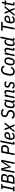

<svg xmlns="http://www.w3.org/2000/svg" viewBox="4602 -5382 792 10035"><g transform="rotate(-90 4997.5 -364.0)"><path d="M5 0 20 -75H102L212 -623H130L145 -698H398L383 -623H301L190 -75H272L258 0Z M536 -698H782Q846 -698 884.5 -662.5Q923 -627 923 -553Q923 -479 886.5 -428.5Q850 -378 787 -366L785 -355Q840 -347 863.5 -319Q887 -291 887 -236Q887 -188 872.5 -145Q858 -102 831 -69.5Q804 -37 764.5 -18.5Q725 0 676 0H396ZM677 -80Q716 -80 744.5 -105Q773 -130 783 -185Q788 -214 790 -228Q792 -242 792 -250Q792 -282 773.5 -300.5Q755 -319 718 -319H548L499 -80ZM714 -399Q759 -399 785.5 -421.5Q812 -444 823 -492Q828 -513 829 -528.5Q830 -544 830 -552Q830 -583 815.5 -600.5Q801 -618 766 -618H608L564 -399Z M1533 -459 1564 -589H1553L1477 -460L1281 -161L1203 -460L1175 -589H1164L1149 -459L1057 0H972L1112 -698H1216L1284 -432L1305 -306H1315L1383 -432L1552 -698H1666L1526 0H1441Z M1902 0 2042 -698H2276Q2360 -698 2396 -655.5Q2432 -613 2432 -537Q2432 -484 2417 -439Q2402 -394 2373.5 -361.5Q2345 -329 2305 -310.5Q2265 -292 2215 -292H2049L1990 0ZM2064 -372H2227Q2266 -372 2292.5 -394.5Q2319 -417 2328 -462Q2332 -483 2334.5 -497Q2337 -511 2338.5 -521Q2340 -531 2340.5 -538.5Q2341 -546 2341 -554Q2341 -618 2269 -618H2114Z M2510 0Q2455 0 2455 -50Q2455 -58 2456 -65Q2457 -72 2459 -80L2591 -740H2676L2542 -75H2609L2594 0Z M2882 12Q2792 12 2749 -38.5Q2706 -89 2706 -173Q2706 -199 2709.5 -231Q2713 -263 2719 -292Q2743 -408 2804 -469Q2865 -530 2958 -530Q2991 -530 3019.5 -521.5Q3048 -513 3069 -495.5Q3090 -478 3102 -452Q3114 -426 3114 -391Q3114 -303 3035.5 -263Q2957 -223 2796 -220Q2792 -203 2791 -190.5Q2790 -178 2790 -168Q2790 -114 2814.5 -89Q2839 -64 2887 -64Q2934 -64 2969 -84.5Q3004 -105 3028 -143L3081 -97Q3048 -43 2997 -15.5Q2946 12 2882 12ZM2949 -457Q2895 -457 2863.5 -424.5Q2832 -392 2818 -329L2808 -283Q2873 -286 2915.5 -292.5Q2958 -299 2983.5 -311Q3009 -323 3019 -341Q3029 -359 3029 -385Q3029 -457 2949 -457Z M3098 0 3310 -272 3207 -518H3299L3370 -326H3381L3527 -518H3622L3413 -255L3519 0H3427L3353 -199H3343L3193 0Z M4016 12Q3941 12 3886 -17.5Q3831 -47 3802 -113L3871 -161Q3894 -110 3931.5 -89Q3969 -68 4028 -68Q4097 -68 4136.5 -106.5Q4176 -145 4176 -207Q4176 -249 4156.5 -274Q4137 -299 4089 -316L4031 -337Q3966 -360 3930.5 -399.5Q3895 -439 3895 -507Q3895 -551 3910.5 -588Q3926 -625 3955.5 -652Q3985 -679 4027.5 -694.5Q4070 -710 4124 -710Q4201 -710 4249 -681.5Q4297 -653 4326 -603L4262 -550Q4237 -593 4202 -611.5Q4167 -630 4112 -630Q4054 -630 4018.5 -602.5Q3983 -575 3983 -516Q3983 -473 4003.5 -450Q4024 -427 4066 -412L4124 -391Q4199 -364 4232 -322Q4265 -280 4265 -214Q4265 -166 4248.5 -124.5Q4232 -83 4200 -52.5Q4168 -22 4121.5 -5Q4075 12 4016 12Z M4697 0Q4641 0 4641 -51Q4641 -59 4642 -66.5Q4643 -74 4645 -82L4651 -112H4640Q4617 -50 4581.5 -19Q4546 12 4492 12Q4426 12 4392.5 -33Q4359 -78 4359 -157Q4359 -185 4363 -219Q4367 -253 4373 -284Q4396 -402 4450 -466Q4504 -530 4589 -530Q4635 -530 4667.5 -505Q4700 -480 4704 -432H4715L4732 -518H4817L4728 -75H4790L4776 0ZM4528 -65Q4585 -65 4619 -112Q4638 -138 4653 -167Q4668 -196 4673 -222L4699 -353Q4702 -371 4697 -388.5Q4692 -406 4680 -420.5Q4668 -435 4649 -444Q4630 -453 4605 -453Q4550 -453 4518 -419.5Q4486 -386 4472 -321L4450 -214Q4447 -199 4446 -184Q4445 -169 4445 -158Q4445 -110 4467 -87.5Q4489 -65 4528 -65Z M4876 0 4980 -518H5065L5044 -413H5055Q5098 -530 5204 -530Q5259 -530 5287 -495.5Q5315 -461 5315 -396Q5315 -390 5314.5 -384.5Q5314 -379 5313 -371.5Q5312 -364 5310 -353Q5308 -342 5305 -325L5255 -75H5317L5302 0H5222Q5167 0 5167 -52Q5167 -65 5171 -82L5219 -322Q5227 -360 5227 -386Q5227 -421 5210 -436.5Q5193 -452 5163 -452Q5136 -452 5114 -443Q5092 -434 5075 -413Q5055 -388 5040.5 -356Q5026 -324 5021 -295L4962 0Z M5551 12Q5490 12 5447 -12.5Q5404 -37 5376 -82L5434 -132Q5459 -94 5486.5 -78Q5514 -62 5553 -62Q5598 -62 5625.5 -83.5Q5653 -105 5653 -148Q5653 -175 5639.5 -192Q5626 -209 5596 -219L5554 -233Q5489 -255 5461 -285.5Q5433 -316 5433 -367Q5433 -402 5445 -432Q5457 -462 5480.5 -483.5Q5504 -505 5539 -517.5Q5574 -530 5621 -530Q5673 -530 5708.5 -511.5Q5744 -493 5774 -452L5717 -402Q5699 -431 5674 -443.5Q5649 -456 5613 -456Q5566 -456 5543 -435.5Q5520 -415 5520 -378Q5520 -352 5532.5 -336Q5545 -320 5577 -309L5620 -294Q5652 -283 5674 -270Q5696 -257 5709.5 -241Q5723 -225 5729 -204.5Q5735 -184 5735 -157Q5735 -117 5721.5 -85.5Q5708 -54 5683.5 -32.5Q5659 -11 5625 0.5Q5591 12 5551 12Z M6273 12Q6170 12 6115 -48Q6060 -108 6060 -219Q6060 -261 6068 -311Q6076 -361 6084 -401Q6099 -473 6124 -530Q6149 -587 6185.5 -627Q6222 -667 6271 -688.5Q6320 -710 6382 -710Q6470 -710 6520 -665Q6570 -620 6586 -551L6505 -516Q6497 -571 6465.5 -600Q6434 -629 6375 -629Q6293 -629 6248.5 -577Q6204 -525 6184 -423L6159 -298Q6154 -275 6152.5 -256Q6151 -237 6151 -222Q6151 -148 6182 -108.5Q6213 -69 6282 -69Q6346 -69 6387 -100.5Q6428 -132 6451 -193L6525 -157Q6486 -77 6424 -32.5Q6362 12 6273 12Z M6768 12Q6723 12 6690.5 -1.5Q6658 -15 6637 -40Q6616 -65 6606 -98.5Q6596 -132 6596 -173Q6596 -199 6599.5 -231Q6603 -263 6609 -292Q6632 -407 6690.5 -468.5Q6749 -530 6843 -530Q6888 -530 6920.5 -516.5Q6953 -503 6974 -478Q6995 -453 7005 -419Q7015 -385 7015 -345Q7015 -319 7011.5 -287Q7008 -255 7002 -226Q6979 -111 6920.5 -49.5Q6862 12 6768 12ZM6775 -64Q6828 -64 6859.5 -95.5Q6891 -127 6904 -193L6926 -304Q6928 -316 6929.5 -328Q6931 -340 6931 -350Q6931 -404 6906 -429Q6881 -454 6836 -454Q6783 -454 6751.5 -422.5Q6720 -391 6707 -325L6685 -214Q6683 -202 6681.5 -190Q6680 -178 6680 -168Q6680 -114 6705 -89Q6730 -64 6775 -64Z M7077 0 7181 -518H7266L7245 -413H7256Q7299 -530 7405 -530Q7460 -530 7488 -495.5Q7516 -461 7516 -396Q7516 -390 7515.5 -384.5Q7515 -379 7514 -371.5Q7513 -364 7511 -353Q7509 -342 7506 -325L7456 -75H7518L7503 0H7423Q7368 0 7368 -52Q7368 -65 7372 -82L7420 -322Q7428 -360 7428 -386Q7428 -421 7411 -436.5Q7394 -452 7364 -452Q7337 -452 7315 -443Q7293 -434 7276 -413Q7256 -388 7241.5 -356Q7227 -324 7222 -295L7163 0Z M7942 0Q7886 0 7886 -51Q7886 -65 7890 -82L7896 -112H7885Q7862 -50 7826.5 -19Q7791 12 7737 12Q7671 12 7637.5 -33Q7604 -78 7604 -157Q7604 -185 7608 -219Q7612 -253 7618 -284Q7641 -402 7695 -466Q7749 -530 7834 -530Q7880 -530 7912.5 -505Q7945 -480 7949 -432H7960L8021 -740H8106L7973 -75H8035L8021 0ZM7773 -65Q7830 -65 7864 -112Q7883 -138 7898 -167Q7913 -196 7918 -222L7944 -353Q7947 -371 7942 -388.5Q7937 -406 7925 -420.5Q7913 -435 7894 -444Q7875 -453 7850 -453Q7795 -453 7763 -419.5Q7731 -386 7717 -321L7695 -214Q7692 -199 7691 -184Q7690 -169 7690 -158Q7690 -110 7712 -87.5Q7734 -65 7773 -65Z M8680 -618 8556 0H8467L8591 -618H8406L8422 -698H8881L8865 -618Z M8968 12Q8878 12 8835 -38.5Q8792 -89 8792 -173Q8792 -199 8795.5 -231Q8799 -263 8805 -292Q8829 -408 8890 -469Q8951 -530 9044 -530Q9077 -530 9105.5 -521.5Q9134 -513 9155 -495.5Q9176 -478 9188 -452Q9200 -426 9200 -391Q9200 -303 9121.5 -263Q9043 -223 8882 -220Q8878 -203 8877 -190.5Q8876 -178 8876 -168Q8876 -114 8900.5 -89Q8925 -64 8973 -64Q9020 -64 9055 -84.5Q9090 -105 9114 -143L9167 -97Q9134 -43 9083 -15.5Q9032 12 8968 12ZM9035 -457Q8981 -457 8949.5 -424.5Q8918 -392 8904 -329L8894 -283Q8959 -286 9001.5 -292.5Q9044 -299 9069.5 -311Q9095 -323 9105 -341Q9115 -359 9115 -385Q9115 -457 9035 -457Z M9184 0 9396 -272 9293 -518H9385L9456 -326H9467L9613 -518H9708L9499 -255L9605 0H9513L9439 -199H9429L9279 0Z M9777 0Q9722 0 9722 -50Q9722 -58 9723 -65Q9724 -72 9726 -80L9798 -443H9731L9745 -518H9780Q9805 -518 9813.5 -526.5Q9822 -535 9827 -561L9847 -660H9927L9898 -518H9995L9980 -443H9884L9810 -75H9900L9886 0Z"/></g></svg>

Font: IBM Plex Sans Cond Text
Style: Italic
Weight: 450
Width: 3
Italic angle: -11°
Designer: Mike Abbink, Paul van der Laan, Pieter van Rosmalen
Foundry: Bold Monday
Version: Version 1.3